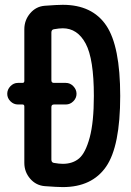

<svg xmlns="http://www.w3.org/2000/svg" viewBox="-20 -760 540 790"><path d="M191.4 -319.3V-103.5Q191.4 -91.8 201.2 -89.8Q223.6 -85.9 238.3 -85.9Q279.3 -85.9 305.7 -108.4Q332 -130.9 349.1 -194.3Q366.2 -257.8 366.2 -365.2Q366.2 -517.6 332.5 -580.6Q298.8 -643.6 238.3 -643.6Q223.6 -643.6 201.2 -639.6Q191.4 -637.7 191.4 -626V-429.7Q191.4 -418.9 202.1 -418.9H251Q268.6 -418.9 281.7 -405.3Q294.9 -391.6 294.9 -374Q294.9 -356.4 281.7 -343.3Q268.6 -330.1 251 -330.1H202.1Q191.4 -330.1 191.4 -319.3ZM53.7 -330.1Q36.1 -330.1 22.9 -343.3Q9.8 -356.4 9.8 -374Q9.8 -391.6 22.9 -405.3Q36.1 -418.9 53.7 -418.9H72.3Q80.1 -418.9 80.1 -426.8V-639.6Q80.1 -676.8 104 -705.1Q127.9 -733.4 164.1 -736.3Q215.8 -740.2 238.3 -740.2Q359.4 -740.2 417 -655.3Q474.6 -570.3 474.6 -365.2Q474.6 -158.2 416.5 -74.2Q358.4 9.8 238.3 9.8Q215.8 9.8 164.1 5.9Q127.9 2.9 104 -24.9Q80.1 -52.7 80.1 -89.8V-322.3Q80.1 -330.1 72.3 -330.1Z"/></svg>

Font: Rounded-X Mgen+ 1m medium
Style: Regular
Weight: 500
Designer: [Source Han Sans]
Ryoko NISHIZUKA  (kana & ideographs); Paul D. Hunt (Latin, Greek & Cyrillic); Wenlong ZHANG  (bopomofo
Version: Version 1.059.20150602